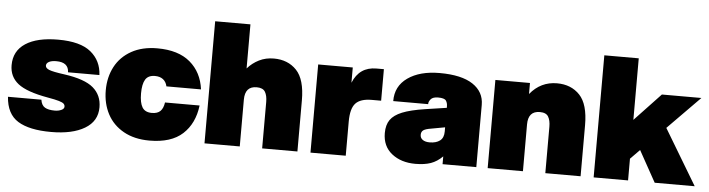

<svg xmlns="http://www.w3.org/2000/svg" viewBox="-46 -918 4167 1128"><g transform="rotate(5 2037.5 -354.0)"><path d="M9 -172H206Q211 -139 231.5 -127Q252 -115 290 -115Q311 -115 328 -122.5Q345 -130 345 -143Q345 -153 338 -160Q331 -167 309.5 -173.5Q288 -180 242 -188Q117 -210 65.5 -250.5Q14 -291 14 -359Q14 -443 82 -487.5Q150 -532 274 -532Q405 -532 467 -481Q529 -430 533 -346H348Q346 -405 274 -405Q246 -405 230.5 -396.5Q215 -388 215 -374Q215 -359 237.5 -350Q260 -341 327 -332Q449 -315 499.5 -271.5Q550 -228 550 -157Q550 -75 477 -31.5Q404 12 279 12Q150 12 83 -29.5Q16 -71 9 -172Z M578 -260Q578 -338 610.5 -399.5Q643 -461 706.5 -496.5Q770 -532 859 -532Q983 -532 1052.5 -473Q1122 -414 1135 -314H931Q925 -341 906.5 -355Q888 -369 859 -369Q819 -369 802.5 -342Q786 -315 786 -260Q786 -205 802.5 -178Q819 -151 859 -151Q892 -151 909 -167.5Q926 -184 931 -219H1135Q1122 -112 1054.5 -50Q987 12 859 12Q770 12 706.5 -23.5Q643 -59 610.5 -120.5Q578 -182 578 -260Z M1183 -720H1391V-460Q1420 -493 1459 -512.5Q1498 -532 1546 -532Q1629 -532 1680 -478.5Q1731 -425 1731 -301V0H1523V-274Q1523 -311 1510 -333Q1497 -355 1460 -355Q1391 -355 1391 -276V0H1183Z M1808 -520H2012V-430Q2051 -526 2151 -526H2195V-340H2140Q2073 -340 2044.5 -309Q2016 -278 2016 -201V0H1808Z M2587 -46Q2555 -14 2518 -1Q2481 12 2427 12Q2343 12 2288 -31.5Q2233 -75 2233 -153Q2233 -201 2254 -231Q2275 -261 2323 -280.5Q2371 -300 2456 -313L2583 -332V-341Q2583 -361 2573.5 -374.5Q2564 -388 2527 -388Q2496 -388 2483.5 -373Q2471 -358 2472 -344H2266Q2265 -432 2336 -482Q2407 -532 2524 -532Q2653 -532 2719.5 -488Q2786 -444 2786 -367V0H2587ZM2500 -121Q2538 -121 2560.5 -138Q2583 -155 2583 -192V-217L2501 -202Q2469 -197 2456.5 -188Q2444 -179 2444 -161Q2444 -142 2459 -131.5Q2474 -121 2500 -121Z M3130 -355Q3061 -355 3061 -276V0H2853V-520H3057V-455Q3120 -532 3216 -532Q3299 -532 3350 -478.5Q3401 -425 3401 -301V0H3193V-274Q3193 -311 3180 -333Q3167 -355 3130 -355Z M3478 -720H3681V-357L3835 -520H4068L3878 -327L4074 0H3838L3736 -184L3681 -128V0H3478Z"/></g></svg>

Font: Aspekta 1000
Style: Regular
Weight: 1000
Designer: Ivo Dolenc
Version: Version 2.000